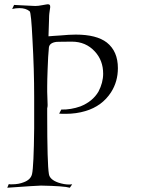

<svg xmlns="http://www.w3.org/2000/svg" viewBox="-20 -690 668 899"><path d="M14 189 21 172Q24 173 28 173Q32 173 36 173Q68 173 92 163Q124 151 130 125Q138 90 140 -89V-235Q140 -300 138 -367.5Q136 -435 132 -505Q126 -630 119 -637Q101 -652 71 -652Q54 -652 37 -648L46 -667Q58 -666 83 -665Q108 -664 145 -662Q152 -662 160.5 -663Q169 -664 179 -666Q190 -668 196 -669Q202 -670 204 -670Q215 -670 215 -660V-655Q214 -648 213 -641.5Q212 -635 211 -627Q210 -622 209.5 -595.5Q209 -569 207 -520Q218 -521 232.5 -522Q247 -523 263 -524Q284 -526 302 -527Q320 -528 335 -528Q432 -528 480 -491Q532 -450 532 -371Q532 -308 500 -258Q458 -193 380 -170Q337 -157 287 -157Q280 -157 272.5 -157Q265 -157 257 -158L267 -177Q312 -176 357 -192Q414 -215 441 -261Q463 -303 463 -345Q463 -407 424 -449Q382 -495 316 -495Q285 -495 267.5 -494.5Q250 -494 245 -494Q212 -490 209 -468Q205 -429 203 -366Q202 -341 201.5 -320.5Q201 -300 201 -284V-260L203 -198Q203 -194 202.5 -190.5Q202 -187 201 -183V-155Q201 -38 203 32Q205 102 209 125Q213 151 253 165Q280 174 304 174Q307 174 310.5 173.5Q314 173 318 173L307 189Q294 185 260 182.5Q226 180 172 179Q164 179 124.5 181.5Q85 184 14 189Z"/></svg>

Font: Gideon Roman
Style: Regular
Weight: 400
Designer: Robert E. Leuschke
Foundry: Robert E. Leuschke
Version: Version 2.010